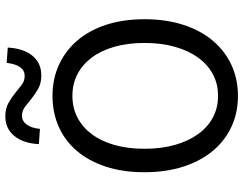

<svg xmlns="http://www.w3.org/2000/svg" viewBox="-114 -766 893 704"><g transform="rotate(-90 332.0 -414.5)"><path d="M407 -709Q379 -709 359 -720Q339 -731 322.5 -744.5Q306 -758 291.5 -769Q277 -780 259 -780Q240 -780 227 -763Q214 -746 211 -714L155 -718Q158 -775 185 -808Q212 -841 257 -841Q285 -841 305 -830Q325 -819 341.5 -805.5Q358 -792 372.5 -781Q387 -770 405 -770Q445 -770 453 -836L509 -832Q506 -774 479 -741.5Q452 -709 407 -709ZM332 12Q270 12 218.5 -12Q167 -36 130 -80.5Q93 -125 72.5 -188.5Q52 -252 52 -331Q52 -410 72.5 -472.5Q93 -535 130 -578.5Q167 -622 218.5 -645Q270 -668 332 -668Q394 -668 445.5 -644.5Q497 -621 534.5 -577.5Q572 -534 592.5 -471.5Q613 -409 613 -331Q613 -252 592.5 -188.5Q572 -125 534.5 -80.5Q497 -36 445.5 -12Q394 12 332 12ZM332 -61Q376 -61 411.5 -80Q447 -99 472.5 -134.5Q498 -170 512 -219.5Q526 -269 526 -331Q526 -392 512 -441Q498 -490 472.5 -524Q447 -558 411.5 -576.5Q376 -595 332 -595Q288 -595 252.5 -576.5Q217 -558 191.5 -524Q166 -490 152 -441Q138 -392 138 -331Q138 -269 152 -219.5Q166 -170 191.5 -134.5Q217 -99 252.5 -80Q288 -61 332 -61Z"/></g></svg>

Font: TypoPRO Source Sans Pro
Style: Regular
Weight: 400
Designer: Paul D. Hunt
Foundry: Adobe Systems Incorporated
Version: Version 2.020;PS 2.000;hotconv 1.0.86;makeotf.lib2.5.63406